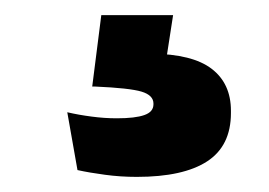

<svg xmlns="http://www.w3.org/2000/svg" viewBox="-20 -36 356 254"><path d="M209 -16 196 68 137.5 36Q148.5 35.5 159 35.2Q169.5 35 180 35Q234.5 35.5 260 55Q285.5 74.5 285.5 110.5V113.5Q285.5 157 254 177.5Q222.5 198 161 198Q139 198 118.8 195.2Q98.5 192.5 82.5 189L69 112.5Q84 116 101 118.2Q118 120.5 134.5 120.5Q159 120.5 171 116.2Q183 112 183 102V101Q183 90 167.2 85.2Q151.5 80.5 106 78.5Q104 78.5 103 78.5Q102 78.5 102 78.5L114 -16Z"/></svg>

Font: Anek Gurmukhi
Style: Bold
Weight: 700
Designer: Sarang Kulkarni (Gurmukhi), Yesha Goshar (Latin)
Foundry: Ek Type
Version: Version 1.003